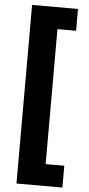

<svg xmlns="http://www.w3.org/2000/svg" viewBox="-65 -835 505 1087"><g transform="rotate(5 187.5 -291.5)"><path d="M333 216V92H227V-675H333V-799H72V216Z"/></g></svg>

Font: Noto Sans Sinhala Black
Style: Regular
Weight: 900
Designer: Jelle Bosma - Monotype Design Team
Foundry: Monotype Imaging Inc.
Version: Version 2.006